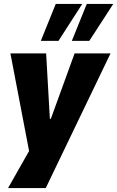

<svg xmlns="http://www.w3.org/2000/svg" viewBox="-20 -778 597 978"><path d="M21 180 130 -12 139 48 33 -506H215L234 -173H239L360 -506H543L213 180ZM346 -570 422 -758H557L435 -570ZM188 -570 264 -758H399L278 -570Z"/></svg>

Font: Nunito Sans 7pt Condensed Black
Style: Italic
Weight: 900
Width: 3
Italic angle: -9°
Designer: Vernon Adams
Foundry: Vernon Adams
Version: Version 3.101;gftools[0.9.27]